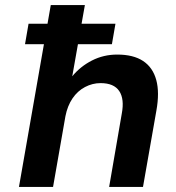

<svg xmlns="http://www.w3.org/2000/svg" viewBox="-20 -740 695 760"><path d="M79 -565 93 -646H437L423 -565ZM55 0 181 -720H316L266 -438Q298 -477 344 -500.5Q390 -524 444 -524Q508 -524 546.5 -498.5Q585 -473 598.5 -423.5Q612 -374 599 -302L546 0H412L462 -290Q473 -348 452 -379.5Q431 -411 378 -411Q346 -411 316.5 -395.5Q287 -380 267 -350.5Q247 -321 239 -280L190 0Z"/></svg>

Font: DM Sans 12pt
Style: Bold Italic
Weight: 700
Italic angle: -10°
Version: Version 4.004;gftools[0.9.30]